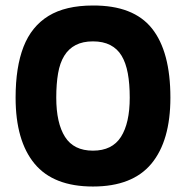

<svg xmlns="http://www.w3.org/2000/svg" viewBox="-20 -674 681 704"><path d="M604.8 -316Q604.8 -484.9 537.1 -569.7Q469.4 -654.5 320.8 -653.8Q220.3 -653.8 157.9 -615.6Q95.5 -577.3 66.3 -502.6Q37.2 -427.9 37.2 -316Q37.2 -157.8 106.6 -73.9Q175.9 9.9 320.8 9.9Q465.6 9.9 535.2 -73.9Q604.8 -157.8 604.8 -316ZM186.3 -316Q186.3 -366.9 193 -405.2Q199.6 -443.5 215.6 -469.4Q231.5 -495.3 257.5 -508.8Q283.5 -522.3 320.8 -522.3Q358.1 -522.3 384.3 -508.8Q410.5 -495.3 426 -469.4Q441.5 -443.5 448.6 -405.2Q455.7 -366.9 455.7 -316Q455.7 -222.7 423.5 -172.1Q391.3 -121.6 320.8 -121.6Q250.4 -121.6 218.4 -172.1Q186.3 -222.7 186.3 -316Z"/></svg>

Font: Arad-VF Thin Dots1
Style: Regular
Weight: 100
Designer: Mohammad Darvishi
Version: Version 1.000;August 30, 2024;FontCreator 15.0.0.2992 64-bit